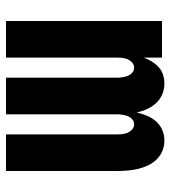

<svg xmlns="http://www.w3.org/2000/svg" viewBox="16 -584 568 640"><g transform="rotate(90 300.0 -264.0)"><path d="M50 0V-520H172V-459Q177 -473 185 -486Q193 -499 204 -509Q215 -519 229.5 -523.5Q244 -528 259 -528Q277 -528 294 -521Q311 -514 323.5 -500.5Q336 -487 343.5 -470.5Q351 -454 355 -436Q359 -454 366 -470.5Q373 -487 385 -500.5Q397 -514 413.5 -521Q430 -528 448 -528Q466 -528 482.5 -521.5Q499 -515 511.5 -502Q524 -489 531.5 -473Q539 -457 543 -440Q547 -423 548.5 -405.5Q550 -388 550 -370V0H428V-370Q428 -379 427 -388.5Q426 -398 422 -406.5Q418 -415 411 -421Q404 -427 395 -427Q385 -427 378 -421Q371 -415 367.5 -406.5Q364 -398 362.5 -388.5Q361 -379 361 -370V0H239V-370Q239 -379 237.5 -388.5Q236 -398 232.5 -406.5Q229 -415 222 -421Q215 -427 205 -427Q196 -427 189 -421Q182 -415 178 -406.5Q174 -398 173 -388.5Q172 -379 172 -370V0Z"/></g></svg>

Font: Iosevka Heavy Extended
Style: Regular
Weight: 900
Width: 7
Monospace: yes
Designer: Belleve Invis
Foundry: Belleve Invis
Version: Version 32.5.0; ttfautohint (v1.8.4)